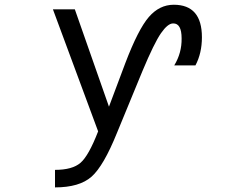

<svg xmlns="http://www.w3.org/2000/svg" viewBox="-20 -564 1040 813"><path d="M441.4 -112.3 510.7 -296.9Q565.4 -440.4 610.4 -492.2Q655.3 -543.9 715.8 -543.9Q835 -543.9 835 -406.2Q835 -338.9 807.6 -287.1H717.8Q750 -339.8 749 -401.4Q749 -465.8 712.9 -464.8Q690.4 -464.8 661.6 -423.3Q632.8 -381.8 583 -262.7L475.6 -2Q418.9 138.7 367.7 184.1Q316.4 229.5 212.9 229.5V155.3Q286.1 155.3 320.8 125.5Q355.5 95.7 395.5 -7.8L204.1 -524.4H296.9Z"/></svg>

Font: GenEi Gothic M Regular
Style: Regular
Weight: 400
Designer: o_tamon (Modified); [Source Han Sans]
Ryoko NISHIZUKA  (kana & ideographs); Paul D. Hunt (Latin, Greek & Cyrillic); Wenl
Version: Version 1.1a;Original Version 1.004